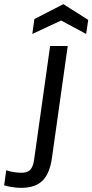

<svg xmlns="http://www.w3.org/2000/svg" viewBox="-139 -710 446 927"><path d="M112 51 188 -488H103L26 59C19 111 0 124 -37 124C-62 124 -93 118 -109 112L-119 185C-100 191 -65 197 -38 197C54 197 98 153 112 51ZM156 -611 277 -546 287 -614 167 -690 27 -618 17 -546Z"/></svg>

Font: Ropa Sans
Style: Italic
Weight: 400
Designer: Botio Nikoltchev
Foundry: Botjo Nikoltchev
Version: Version 1.002